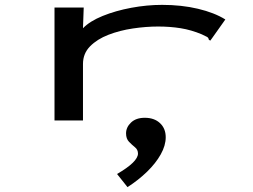

<svg xmlns="http://www.w3.org/2000/svg" viewBox="-20 -494 1040 789"><path d="M204 -463H324L321 -378Q349 -407 402 -428.5Q455 -450 519.5 -462Q584 -474 646 -474Q726 -474 793.5 -458Q861 -442 906 -414L850 -335L844 -327L838 -331Q837 -339 830.5 -342.5Q824 -346 809 -353Q766 -371 722.5 -378Q679 -385 630 -385Q580 -385 526 -377Q472 -369 425.5 -351Q379 -333 350 -303.5Q321 -274 321 -231V1H204ZM504 275 461 221Q547 171 547 137Q547 121 534.5 111Q522 101 510 88.5Q498 76 498 54Q498 29 518.5 9.5Q539 -10 575 -10Q614 -10 637.5 12Q661 34 661 70Q661 104 640.5 140.5Q620 177 584.5 211.5Q549 246 504 275Z"/></svg>

Font: Inconsolata UltraExpanded SemiBold
Style: Regular
Weight: 600
Width: 9
Monospace: yes
Designer: Raph Levien, Cyreal, Brenton Simpson
Foundry: Raph Levien, Cyreal, Google
Version: Version 3.001; ttfautohint (v1.8.2.53-6de2)